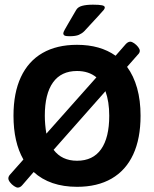

<svg xmlns="http://www.w3.org/2000/svg" viewBox="-20 -811 675 841"><path d="M16.6 0ZM127.4 -57.6 77.6 0Q68.4 10.7 58.1 10.7Q51.3 10.7 41.3 3.9Q31.2 -2.9 23.9 -12.5Q16.6 -22 16.6 -29.8Q16.6 -38.6 24.9 -47.4L82.5 -112.3Q39.1 -188 39.1 -304.2Q39.1 -403.8 71.5 -473.4Q104 -543 166.3 -578.9Q228.5 -614.7 317.4 -614.7Q418.9 -614.7 486.3 -566.9L531.2 -618.2Q541 -628.4 550.8 -628.4Q557.6 -628.4 567.6 -621.6Q577.6 -614.7 585 -605.2Q592.3 -595.7 592.3 -588.4Q592.3 -579.6 583.5 -571.3L536.6 -518.1Q565.4 -479 580.6 -425Q595.7 -371.1 595.7 -304.2Q595.7 -204.1 563.5 -134.5Q531.2 -64.9 469 -28.8Q406.7 7.3 317.4 7.3Q258.3 7.3 210.4 -9Q162.6 -25.4 127.4 -57.6ZM402.3 -472.2Q368.7 -500 317.4 -500Q248 -500 212.2 -450Q176.3 -399.9 176.3 -304.2Q176.3 -266.6 183.1 -225.6ZM458.5 -304.2Q458.5 -365.7 441.9 -411.6L214.8 -154.8Q251 -106.9 317.4 -106.9Q387.2 -106.9 422.9 -157.5Q458.5 -208 458.5 -304.2ZM257.3 -665.5Q257.3 -669.4 263.4 -680.7Q269.5 -691.9 279.3 -708.5Q300.8 -744.1 313.5 -767.1Q320.8 -780.3 339.6 -785.4Q358.4 -790.5 387.2 -790.5Q414.6 -790.5 426.8 -787.8Q439 -785.2 439 -778.3Q439 -773.4 434.6 -767.8Q430.2 -762.2 408.2 -738.3L349.1 -674.3Q339.4 -664.6 325.4 -658.4Q311.5 -652.3 284.2 -652.3Q268.6 -652.3 262.9 -655.3Q257.3 -658.2 257.3 -665.5Z"/></svg>

Font: Jaldi
Style: Bold
Weight: 400
Designer: Pablo Cosgaya and Nicolas Silva
Foundry: Omnibus-Type
Version: Version 1.007